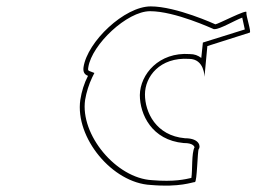

<svg xmlns="http://www.w3.org/2000/svg" viewBox="-20 -886 802 600"><path d="M241 -676C239 -661 244 -653 255 -649C243 -626 235 -600 231 -574C214 -456 331 -314 451 -308C542 -300 581 -317 589 -317C596 -317 597 -414 601 -420C607 -426 606 -454 558 -454C467 -462 433 -536 433 -591C433 -646 479 -708 571 -702C619 -702 619 -646 619 -646L628 -742L760 -784C767 -784 748 -837 750 -848C752 -858 660 -810 653 -810C653 -810 531 -866 451 -866C369 -866 253 -756 241 -676ZM256 -676C267 -747 377 -851 449 -851C527 -851 645 -796 648 -795H651C668 -795 711 -821 737 -831C740 -817 743 -804 745 -794L614 -753L609 -705C598 -713 588 -717 573 -717C477 -724 418 -654 417 -589C417 -529 454 -448 554 -439H555C584 -439 587 -428 588 -426C578 -407 582 -354 578 -330C560 -326 525 -317 455 -323C343 -329 230 -465 246 -574C250 -598 258 -623 268 -644L275 -658L262 -663C256 -665 254 -666 256 -676Z"/></svg>

Font: Ampere
Style: OuLnIta
Weight: 400
Version: Version 1